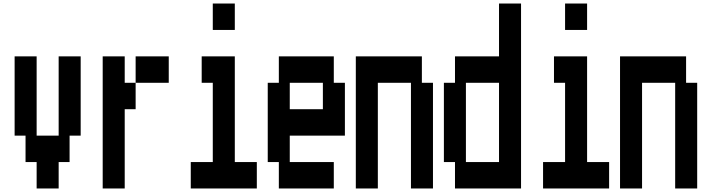

<svg xmlns="http://www.w3.org/2000/svg" viewBox="-20 -1050 4040 1090"><path d="M188 20V-130H125V-280H63V-730H188V-280H313V-730H438V-280H375V-130H313V20Z M688 -580H750V-430H688V20H563V-730H688ZM938 -730V-580H750V-730Z M1188 -880V-1030H1313V-880ZM1063 20V-130H1188V-580H1125V-730H1313V-130H1438V20Z M1563 20V-130H1500V-580H1563V-730H1875V-580H1938V-280H1625V-130H1875V20ZM1625 -430H1813V-580H1625Z M2000 20V-730H2375V-580H2438V20H2313V-580H2125V20Z M2563 20V-130H2500V-580H2563V-730H2813V-1030H2938V20ZM2625 -130H2813V-580H2625Z M3188 -880V-1030H3313V-880ZM3063 20V-130H3188V-580H3125V-730H3313V-130H3438V20Z M3500 20V-730H3875V-580H3938V20H3813V-580H3625V20Z"/></svg>

Font: 2P VHS
Style: Regular
Weight: 400
Designer: CodeMan38
Foundry: CodeMan38
Version: Version 3.000